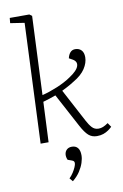

<svg xmlns="http://www.w3.org/2000/svg" viewBox="-108 -827 732 1140"><g transform="rotate(-10 258.0 -257.0)"><path d="M117 -723 32 -736 35 -767H153L168 -756L147 -282Q191 -293 239 -313Q287 -333 322 -357Q371 -389 379.5 -416Q388 -443 359 -459L339 -470Q344 -492 355.5 -504.5Q367 -517 385 -517Q408 -517 422 -502.5Q436 -488 436 -460Q436 -426 413.5 -391.5Q391 -357 343 -329Q318 -313 296.5 -302Q275 -291 267 -287L372 -89Q386 -62 401.5 -45Q417 -28 441 -28Q455 -28 468.5 -33.5Q482 -39 499 -51L516 -26Q507 -17 493.5 -7.5Q480 2 463 8Q446 14 424 14Q394 14 373.5 -4Q353 -22 330 -65L222 -267Q202 -260 183 -253.5Q164 -247 145 -242L134 0H86ZM236 253 219 233Q233 219 243 203.5Q253 188 259.5 173Q266 158 266 149Q266 142 263 138Q260 134 252 131L227 122Q219 104 221 87.5Q223 71 234.5 60.5Q246 50 265 50Q288 50 300.5 65Q313 80 313 110Q313 130 305 154.5Q297 179 280.5 204.5Q264 230 236 253Z"/></g></svg>

Font: Literata 18pt ExtraLight
Style: Italic
Weight: 250
Italic angle: -2°
Designer: Latin by Veronika Burian and Jose Scaglione. Greek by Irene Vlachou. Cyrillic by Vera Evstafieva
Foundry: TypeTogether
Version: Version 3.103;gftools[0.9.29]